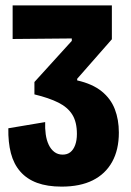

<svg xmlns="http://www.w3.org/2000/svg" viewBox="-20 -680 486 714"><path d="M209 14Q156 14 118 0Q80 -14 55.5 -42Q31 -70 20.5 -110.5Q10 -151 11 -203L148 -226Q147 -203 150 -181Q153 -159 161 -142Q169 -125 182 -115Q195 -105 213 -105Q230 -105 241.5 -114Q253 -123 259.5 -140.5Q266 -158 266 -182Q266 -226 249 -253.5Q232 -281 197 -298.5Q162 -316 108 -329V-375L247 -528V-537L27 -535V-660H396V-534L267 -387V-381Q324 -368 358 -340.5Q392 -313 407 -274Q422 -235 422 -187Q422 -123 397 -78Q372 -33 325 -9.5Q278 14 209 14Z"/></svg>

Font: Bricolage Grotesque 24pt Condensed ExtraBold
Style: Regular
Weight: 800
Width: 3
Designer: Mathieu Triay
Foundry: Atelier Triay
Version: Version 1.001;gftools[0.9.33.dev8+g029e19f]